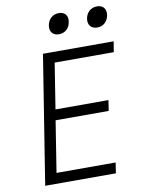

<svg xmlns="http://www.w3.org/2000/svg" viewBox="-100 -1007 800 1075"><g transform="rotate(-10 300.0 -469.5)"><path d="M510 -822C544 -822 569 -845 575 -880C581 -916 562 -939 528 -939C493 -939 467 -916 461 -880C456 -845 475 -822 510 -822ZM292 -822C326 -822 352 -845 357 -880C364 -916 345 -939 310 -939C276 -939 250 -916 244 -880C238 -845 258 -822 292 -822ZM68 0H470L479 -60H143L189 -351H491L500 -411H199L240 -670H576L586 -730H184Z"/></g></svg>

Font: JetBrains Mono ExtraLight
Style: Italic
Weight: 240
Italic angle: -9°
Monospace: yes
Designer: Philipp Nurullin, Konstantin Bulenkov
Foundry: JetBrains
Version: Version 2.305